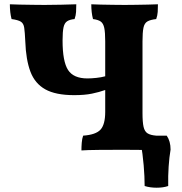

<svg xmlns="http://www.w3.org/2000/svg" viewBox="-20 -699 850 896"><path d="M360 3Q360 -14 361.5 -33Q363 -52 368 -66Q427 -70 449 -94Q471 -118 471 -177V-279Q443 -269 409 -262Q375 -255 326 -255Q240 -255 191.5 -282Q143 -309 122 -364.5Q101 -420 98 -506Q96 -549 93 -569.5Q90 -590 77 -598Q64 -606 34 -610Q26 -640 26 -679Q42 -678 72 -677.5Q102 -677 134 -676.5Q166 -676 188 -676Q221 -676 265 -677Q309 -678 336 -679Q336 -660 335 -643.5Q334 -627 328 -610Q306 -608 293.5 -600Q281 -592 276.5 -571.5Q272 -551 272 -510Q272 -412 297.5 -372.5Q323 -333 388 -333Q406 -333 429.5 -335.5Q453 -338 471 -343V-506Q471 -548 466.5 -569Q462 -590 450 -598.5Q438 -607 414 -610Q406 -640 406 -679Q422 -678 450 -677.5Q478 -677 508.5 -676.5Q539 -676 562 -676Q584 -676 613 -676.5Q642 -677 669.5 -677.5Q697 -678 717 -679Q717 -660 716 -643.5Q715 -627 709 -610Q682 -607 668 -599Q654 -591 649.5 -569.5Q645 -548 645 -506V-172Q645 -129 650 -107Q655 -85 669 -76.5Q683 -68 709 -66Q713 -54 715 -34.5Q717 -15 717 3Q673 0 556 0Q498 0 442.5 0.5Q387 1 360 3ZM655 169Q655 125 650.5 72.5Q646 20 637 -33L678 -66H758Q776 -40 776 -1Q770 34 767 78Q764 122 765 169Q742 177 711 177Q680 177 655 169Z"/></svg>

Font: Vollkorn ExtraBold
Style: Regular
Weight: 800
Designer: Friedrich Althausen
Foundry: Friedrich Althausen
Version: Version 5.000; ttfautohint (v1.8.3)